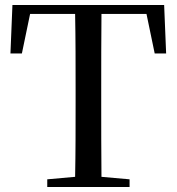

<svg xmlns="http://www.w3.org/2000/svg" viewBox="-20 -752 710 772"><path d="M22 -537H68L101 -696H282C284 -595 284 -494 284 -392V-339C284 -239 284 -139 282 -41L170 -31V0H501V-31L388 -41C387 -140 387 -240 387 -340V-392C387 -494 387 -596 388 -696H569L602 -537H648L640 -732H30Z"/></svg>

Font: Noto Serif HK Medium
Style: Regular
Weight: 500
Designer: Ryoko NISHIZUKA 西塚涼子 (kana & ideographs); Frank Grießhammer (Latin, Greek & Cyrillic); Wenlong ZHANG 张文龙 (bopomofo); San
Foundry: Adobe
Version: Version 2.001;hotconv 1.1.0;makeotfexe 2.6.0